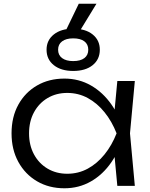

<svg xmlns="http://www.w3.org/2000/svg" viewBox="-20 -998 807 1031"><path d="M403 -978H498L407 -829H331ZM610 0 590 -213 615 -282 590 -350 610 -563H704L678 -282L704 0ZM646 -282Q624 -194 578.5 -127.5Q533 -61 468.5 -24Q404 13 326 13Q243 13 179 -24.5Q115 -62 78.5 -128.5Q42 -195 42 -282Q42 -370 78.5 -436Q115 -502 179 -539Q243 -576 326 -576Q404 -576 468.5 -539Q533 -502 579 -436Q625 -370 646 -282ZM136 -282Q136 -218 162.5 -169Q189 -120 235.5 -92.5Q282 -65 341 -65Q401 -65 451.5 -92.5Q502 -120 541.5 -169Q581 -218 606 -282Q581 -346 541.5 -395Q502 -444 451.5 -471.5Q401 -499 341 -499Q282 -499 235.5 -471.5Q189 -444 162.5 -395Q136 -346 136 -282ZM373 -617Q308 -617 269 -648Q230 -679 230 -731Q230 -782 269 -813Q308 -844 373 -844Q439 -844 477.5 -813Q516 -782 516 -731Q516 -679 477.5 -648Q439 -617 373 -617ZM373 -670Q412 -670 433 -686Q454 -702 454 -731Q454 -760 433 -776Q412 -792 373 -792Q335 -792 313.5 -776Q292 -760 292 -731Q292 -702 313.5 -686Q335 -670 373 -670Z"/></svg>

Font: Unbounded Light
Style: Regular
Weight: 300
Designer: Luke Prowse, Jean-Baptiste Morizot, Fátima Lázaro, Florian Runge
Foundry: NaN
Version: Version 1.700